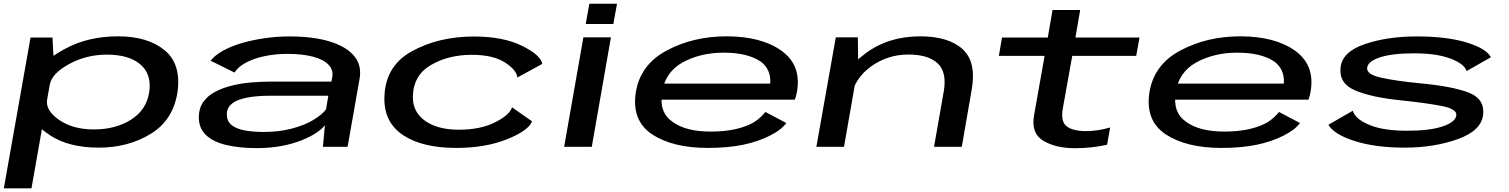

<svg xmlns="http://www.w3.org/2000/svg" viewBox="-36 -786 8080 1028"><path d="M-15.5 222.5H132.5L252 -455L245 -585H127.5ZM493 4.5Q650.5 4.5 771.2 -69.5Q892 -143.5 914.5 -294Q935 -444 844.5 -517.8Q754 -591.5 596.5 -591.5Q436 -591.5 314 -525.5Q192 -459.5 184.5 -413.5L231 -333.5Q240.5 -391.5 333 -442.5Q425.5 -493.5 536.5 -493.5Q654 -493.5 715.5 -441.2Q777 -389 763 -293Q748 -197 665.2 -145Q582.5 -93 466.5 -93Q354.5 -93 280.2 -144.2Q206 -195.5 216.5 -254L142.5 -173Q133 -127 232.8 -61.2Q332.5 4.5 493 4.5Z M1338.5 7Q1411.5 7 1471.8 -4.5Q1532 -16 1578.8 -34.8Q1625.5 -53.5 1657 -74.5Q1688.5 -95.5 1703.5 -115.5L1693 0H1825L1889 -362.5Q1902.5 -435 1860.5 -485.8Q1818.5 -536.5 1729.8 -563.8Q1641 -591 1512.5 -591Q1444.5 -591 1379.2 -581.2Q1314 -571.5 1257 -554.8Q1200 -538 1157.2 -514Q1114.5 -490 1091.5 -461L1219.5 -397.5Q1238.5 -428 1280.5 -450.5Q1322.5 -473 1379.8 -485.2Q1437 -497.5 1502.5 -497.5Q1582 -497.5 1638 -483Q1694 -468.5 1721.5 -441Q1749 -413.5 1743.5 -376L1738.5 -349H1409Q1361.5 -349 1308.5 -344.5Q1255.5 -340 1205.8 -327.8Q1156 -315.5 1116 -294.5Q1076 -273.5 1052.5 -240.2Q1029 -207 1028.5 -160Q1028 -100.5 1066 -63.8Q1104 -27 1174 -10Q1244 7 1338.5 7ZM1376 -79.5Q1316.5 -79.5 1272 -88.2Q1227.5 -97 1203 -117.2Q1178.5 -137.5 1178.5 -173Q1178 -203 1197 -222.8Q1216 -242.5 1248.5 -253.2Q1281 -264 1321.5 -268.8Q1362 -273.5 1405.5 -273.5H1722L1709.5 -200.5Q1686 -169.5 1638.2 -141.8Q1590.5 -114 1523.8 -96.8Q1457 -79.5 1376 -79.5Z M2407 6Q2562 6 2677 -39.8Q2792 -85.5 2813 -136L2705.5 -211.5Q2693 -170.5 2614.5 -131Q2536 -91.5 2421 -91.5Q2308 -91.5 2241.2 -138.2Q2174.5 -185 2174.5 -265.5Q2175.5 -381.5 2269.8 -437Q2364 -492.5 2489.5 -492.5Q2604 -492.5 2667.2 -451.8Q2730.5 -411 2734 -371L2867.5 -444Q2858.5 -492 2757.8 -541.2Q2657 -590.5 2502 -590.5Q2310.5 -590.5 2166.2 -509.8Q2022 -429 2022 -255Q2022.5 -127 2125.2 -60.5Q2228 6 2407 6Z M2984.5 0H3132.5L3235 -586H3087.5ZM3119.5 -766 3100 -657.5H3248L3267.5 -766Z M3753.5 6 3769 -81.5Q3636 -81.5 3564.5 -134Q3491.5 -184.5 3509 -292Q3525 -399.5 3620 -452.5Q3715.5 -504 3839 -504Q3965.5 -504 4036 -457Q4093 -415.5 4088 -338.5H3501.5L3486.5 -252.5H4219.5Q4227.5 -271.5 4231 -295Q4256 -437 4148 -514.5Q4040 -591.5 3854 -591.5Q3677 -591.5 3534.5 -516Q3393 -441 3368.5 -293Q3344.5 -141 3455 -67Q3566 6 3753.5 6ZM3769 -81.5 3753.5 6Q3862.5 6 3943 -11Q4022.5 -27.5 4086.5 -60Q4149.5 -91.5 4174 -127.5L4062 -186.5Q4038.5 -156.5 4002.5 -132.5Q3964.5 -109.5 3906 -95.5Q3846 -81.5 3769 -81.5Z M4335 0H4483L4559 -435L4557 -586H4439ZM4965 0H5113.5L5166.5 -305Q5193 -455 5117.5 -523.2Q5042 -591.5 4890.5 -591.5Q4719 -591.5 4596.5 -498.8Q4474 -406 4459 -323.5L4521.5 -266.5Q4539 -366.5 4627.8 -430.2Q4716.5 -494 4827.5 -494Q4934.5 -494 4985 -446.2Q5035.5 -398.5 5016.5 -293.5Z M5719.5 7.5Q5808.5 7.5 5891.5 -11L5908 -103.5Q5841 -84 5779.5 -84Q5710 -84 5676 -109Q5642 -134 5654.5 -205L5705 -487H6047.5L6065 -585H5722L5747.5 -732.5H5599.5L5574 -585H5329L5312 -487H5557L5500.5 -169Q5483.5 -71.5 5550.5 -32Q5617.5 7.5 5719.5 7.5Z M6503.5 6 6519 -81.5Q6386 -81.5 6314.5 -134Q6241.5 -184.5 6259 -292Q6275 -399.5 6370 -452.5Q6465.5 -504 6589 -504Q6715.5 -504 6786 -457Q6843 -415.5 6838 -338.5H6251.5L6236.5 -252.5H6969.5Q6977.5 -271.5 6981 -295Q7006 -437 6898 -514.5Q6790 -591.5 6604 -591.5Q6427 -591.5 6284.5 -516Q6143 -441 6118.5 -293Q6094.5 -141 6205 -67Q6316 6 6503.5 6ZM6519 -81.5 6503.5 6Q6612.5 6 6693 -11Q6772.5 -27.5 6836.5 -60Q6899.5 -91.5 6924 -127.5L6812 -186.5Q6788.5 -156.5 6752.5 -132.5Q6714.5 -109.5 6656 -95.5Q6596 -81.5 6519 -81.5Z M7483.5 4.5Q7642.5 4.5 7769.5 -41.2Q7896.5 -87 7905 -173Q7914 -257 7827 -290.5Q7740 -324 7567 -340Q7438 -352.5 7359.2 -370Q7280.5 -387.5 7284 -422Q7286.5 -457 7352.2 -478.8Q7418 -500.5 7535 -500.5Q7656.5 -500.5 7730.5 -472.2Q7804.5 -444 7816.5 -405.5L7946.5 -479.5Q7922 -526.5 7815.8 -558.8Q7709.5 -591 7550.5 -591Q7391.5 -591 7270.5 -549.5Q7149.5 -508 7141.5 -423.5Q7132.5 -339 7219.5 -302Q7306.5 -265 7462.5 -249Q7598 -235 7681.2 -219Q7764.5 -203 7761.5 -169.5Q7758 -133 7689 -109.5Q7620 -86 7498 -86Q7370 -86 7295 -117.5Q7220 -149 7207 -193L7076.5 -118Q7106 -66.5 7216.8 -31Q7327.5 4.5 7483.5 4.5Z"/></svg>

Font: Anybody ExtraExpanded Medium
Style: Italic
Weight: 500
Width: 8
Italic angle: -10°
Version: Version 1.113;gftools[0.9.25]